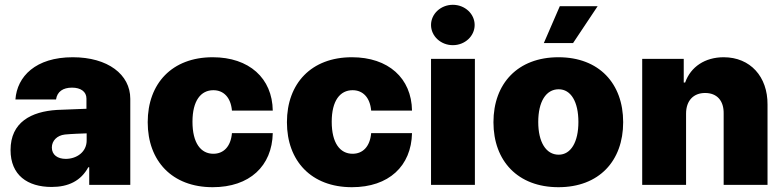

<svg xmlns="http://www.w3.org/2000/svg" viewBox="-20 -778 3297 808"><path d="M24.4 -146.5C24.4 -41 95.7 8.8 197.3 8.8C267.6 8.8 320.3 -16.6 351.6 -74.2H355.5V0H528.3V-362.3C528.3 -464.8 433.6 -537.1 286.1 -537.1C129.9 -537.1 51.8 -456.1 44.9 -359.4H215.8C220.7 -392.6 245.1 -409.2 283.2 -409.2C319.3 -409.2 343.8 -392.6 343.8 -363.3V-320.3L219.7 -315.4C111.3 -308.6 24.4 -263.7 24.4 -146.5ZM198.2 -157.2C198.2 -185.5 219.7 -208 252.9 -211.9C277.3 -214.4 326.2 -216.3 344.7 -216.8V-188.5C345.7 -138.7 302.7 -109.4 256.8 -109.4C222.7 -109.4 198.2 -126 198.2 -157.2Z M875 9.8C1030.3 9.8 1125 -79.1 1127.9 -217.8H956.1C951.2 -161.1 920.9 -130.9 877.9 -130.9C825.2 -130.9 790 -175.8 790 -265.6C790 -354.5 825.2 -398.4 877.9 -398.4C920.9 -398.4 951.2 -368.2 956.1 -312.5H1127.9C1126 -449.2 1028.3 -537.1 875 -537.1C704.1 -537.1 601.6 -426.8 601.6 -263.7C601.6 -100.6 704.1 9.8 875 9.8Z M1460.9 9.8C1616.2 9.8 1710.9 -79.1 1713.9 -217.8H1542C1537.1 -161.1 1506.8 -130.9 1463.9 -130.9C1411.1 -130.9 1376 -175.8 1376 -265.6C1376 -354.5 1411.1 -398.4 1463.9 -398.4C1506.8 -398.4 1537.1 -368.2 1542 -312.5H1713.9C1711.9 -449.2 1614.3 -537.1 1460.9 -537.1C1290 -537.1 1187.5 -426.8 1187.5 -263.7C1187.5 -100.6 1290 9.8 1460.9 9.8Z M1793.9 0H1978.5V-530.3H1793.9ZM1885.7 -587.9C1936.5 -587.9 1977.5 -626 1977.5 -672.9C1977.5 -719.7 1936.5 -757.8 1885.7 -757.8C1835 -757.8 1793.9 -719.7 1793.9 -672.9C1793.9 -626 1835 -587.9 1885.7 -587.9Z M2330.1 9.8C2501 9.8 2602.5 -100.6 2602.5 -263.7C2602.5 -426.8 2501 -537.1 2330.1 -537.1C2159.2 -537.1 2056.6 -426.8 2056.6 -263.7C2056.6 -100.6 2159.2 9.8 2330.1 9.8ZM2331.1 -127C2277.3 -127 2245.1 -180.7 2245.1 -264.6C2245.1 -349.6 2277.3 -402.3 2331.1 -402.3C2382.8 -402.3 2414.1 -349.6 2414.1 -264.6C2414.1 -180.7 2382.8 -127 2331.1 -127ZM2268.6 -596.7H2391.6L2495.1 -752H2335.9Z M2867.2 -299.8C2867.2 -354.5 2898.4 -386.7 2947.3 -386.7C2997.1 -386.7 3026.4 -354.5 3025.4 -299.8V0H3210V-337.9C3210.9 -455.1 3137.7 -537.1 3025.4 -537.1C2947.3 -537.1 2886.7 -497.1 2863.3 -430.7H2857.4V-530.3H2682.6V0H2867.2Z"/></svg>

Font: Pretendard Black
Style: Regular
Weight: 900
Designer: Base glyphs from Inter by Rasmus Andersson; Hangeul glyphs from Noto Sans CJK(Source Han Sans) by Jang Soo-young and Kan
Foundry: Kil Hyung-jin
Version: Version 1.309;Glyphs 3.2 (3225)